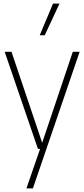

<svg xmlns="http://www.w3.org/2000/svg" viewBox="-20 -828 469 1068"><path d="M127 220 203 0 209 -17 385 -540H423L163 220ZM191 0 6 -540H44L226 0ZM201 -632 275 -808H311L229 -632Z"/></svg>

Font: Encode Sans Condensed Thin
Style: Regular
Weight: 100
Width: 3
Designer: Multiple Designers
Foundry: Impallari Type
Version: Version 3.002